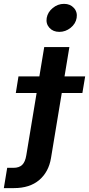

<svg xmlns="http://www.w3.org/2000/svg" viewBox="-129 -756 455 980"><path d="M96.7 -515.6H225.1L131.3 50.8Q119.6 121.6 71.3 162.8Q22.9 204.1 -57.6 204.1H-109.4L-92.3 100.6H-60.5Q-31.2 100.6 -15.6 85.4Q0 70.3 5.4 35.6ZM-48.3 -281.2 -34.7 -366.2H305.7L291.5 -281.2ZM173.8 -593.3Q142.1 -593.3 123.3 -614Q104.5 -634.8 109.4 -664.6Q114.7 -694.3 140.4 -715.3Q166 -736.3 197.8 -736.3Q229.5 -736.3 248.3 -715.3Q267.1 -694.3 262.2 -664.6Q257.3 -634.8 231.4 -614Q205.6 -593.3 173.8 -593.3Z"/></svg>

Font: Inter Display Semi Bold
Style: Italic
Weight: 600
Italic angle: -9.39999°
Designer: Rasmus Andersson
Foundry: rsms
Version: Version 4.000;git-4fc901f